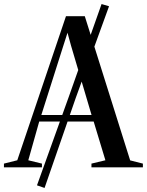

<svg xmlns="http://www.w3.org/2000/svg" viewBox="-48 -828 728 950"><path d="M135 89 295 -356.5 454.5 -808 491.5 -797 327 -344 172.5 102ZM37.5 -35 278.5 -748H371.5L596 -34.5L659 -18.5V0H404.5V-18.5L473.5 -35L415.5 -226.5H146L92 -35L159.5 -18.5V0H-28.5V-18.5ZM405 -259 303.5 -602 286 -666 265.5 -602 156.5 -259Z"/></svg>

Font: Merriweather 144pt
Style: Regular
Weight: 400
Version: Version 2.100